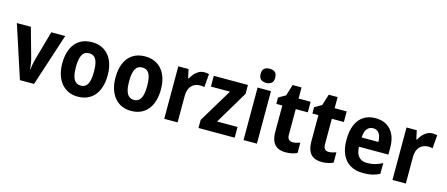

<svg xmlns="http://www.w3.org/2000/svg" viewBox="-49 -1340 4489 1930"><g transform="rotate(15 2195.0 -375.5)"><path d="M179.7 0 1.5 -546.4H147L231 -246.6Q238.8 -218.8 243.4 -189.2Q248 -159.7 251 -131.8H254.9Q255.9 -155.8 261 -184.3Q266.1 -212.9 274.4 -242.7L359.9 -546.4H504.9L326.7 0Z M1019.5 -274.4Q1019.5 -211.9 1004.6 -159.9Q989.7 -107.9 960 -69.8Q930.2 -31.7 885.7 -11Q841.3 9.8 782.2 9.8Q726.6 9.8 683.1 -10.7Q639.6 -31.2 609.1 -69.1Q578.6 -106.9 562.7 -159.2Q546.9 -211.4 546.9 -274.4Q546.9 -361.3 574 -424.6Q601.1 -487.8 653.8 -522.2Q706.5 -556.6 784.7 -556.6Q854.5 -556.6 907.5 -523.9Q960.4 -491.2 990 -428.5Q1019.5 -365.7 1019.5 -274.4ZM689 -273.4Q689 -218.3 698.7 -180.7Q708.5 -143.1 729.5 -124Q750.5 -105 783.7 -105Q816.9 -105 837.4 -124Q857.9 -143.1 867.4 -180.9Q877 -218.8 877 -274.4Q877 -330.6 867.4 -367.4Q857.9 -404.3 837.2 -422.9Q816.4 -441.4 783.2 -441.4Q733.4 -441.4 711.2 -399.9Q689 -358.4 689 -273.4Z M1573.2 -274.4Q1573.2 -211.9 1558.3 -159.9Q1543.5 -107.9 1513.7 -69.8Q1483.9 -31.7 1439.5 -11Q1395 9.8 1335.9 9.8Q1280.3 9.8 1236.8 -10.7Q1193.4 -31.2 1162.8 -69.1Q1132.3 -106.9 1116.5 -159.2Q1100.6 -211.4 1100.6 -274.4Q1100.6 -361.3 1127.7 -424.6Q1154.8 -487.8 1207.5 -522.2Q1260.3 -556.6 1338.4 -556.6Q1408.2 -556.6 1461.2 -523.9Q1514.2 -491.2 1543.7 -428.5Q1573.2 -365.7 1573.2 -274.4ZM1242.7 -273.4Q1242.7 -218.3 1252.4 -180.7Q1262.2 -143.1 1283.2 -124Q1304.2 -105 1337.4 -105Q1370.6 -105 1391.1 -124Q1411.6 -143.1 1421.1 -180.9Q1430.7 -218.8 1430.7 -274.4Q1430.7 -330.6 1421.1 -367.4Q1411.6 -404.3 1390.9 -422.9Q1370.1 -441.4 1336.9 -441.4Q1287.1 -441.4 1264.9 -399.9Q1242.7 -358.4 1242.7 -273.4Z M1952.1 -556.6Q1963.4 -556.6 1975.8 -555.2Q1988.3 -553.7 2000 -550.8L1988.3 -411.6Q1980 -415 1967.5 -416.3Q1955.1 -417.5 1943.4 -417.5Q1917.5 -417.5 1895.3 -408.9Q1873 -400.4 1856.2 -383.1Q1839.4 -365.7 1830.1 -339.6Q1820.8 -313.5 1820.8 -278.3V0H1681.6V-546.4H1788.1L1808.1 -455.6H1814.9Q1828.6 -482.4 1848.6 -505.6Q1868.7 -528.8 1895 -542.7Q1921.4 -556.6 1952.1 -556.6Z M2414.6 0H2038.1V-84.5L2249.5 -434.6H2050.8V-546.4H2406.2V-454.1L2201.7 -111.3H2414.6Z M2646 -546.4V0H2506.8V-546.4ZM2576.7 -761.2Q2611.3 -761.2 2631.8 -743.9Q2652.3 -726.6 2652.3 -687Q2652.3 -648.4 2631.6 -631.1Q2610.8 -613.8 2576.7 -613.8Q2542.5 -613.8 2521.5 -631.1Q2500.5 -648.4 2500.5 -687Q2500.5 -727.1 2521 -744.1Q2541.5 -761.2 2576.7 -761.2Z M2987.3 -106.4Q3006.3 -106.4 3025.6 -110.8Q3044.9 -115.2 3064.9 -122.6V-15.1Q3042 -3.9 3011.5 2.9Q2981 9.8 2945.8 9.8Q2897.9 9.8 2863.8 -7.6Q2829.6 -24.9 2811.5 -63.7Q2793.5 -102.5 2793.5 -167V-436.5H2731V-502.9L2804.2 -544.9L2840.8 -662.1H2933.1V-546.4H3058.6V-436.5H2933.1V-169.4Q2933.1 -137.7 2947 -122.1Q2960.9 -106.4 2987.3 -106.4Z M3362.8 -106.4Q3381.8 -106.4 3401.1 -110.8Q3420.4 -115.2 3440.4 -122.6V-15.1Q3417.5 -3.9 3387 2.9Q3356.4 9.8 3321.3 9.8Q3273.4 9.8 3239.3 -7.6Q3205.1 -24.9 3187 -63.7Q3168.9 -102.5 3168.9 -167V-436.5H3106.4V-502.9L3179.7 -544.9L3216.3 -662.1H3308.6V-546.4H3434.1V-436.5H3308.6V-169.4Q3308.6 -137.7 3322.5 -122.1Q3336.4 -106.4 3362.8 -106.4Z M3733.4 -556.2Q3802.2 -556.2 3850.8 -526.6Q3899.4 -497.1 3925.3 -441.7Q3951.2 -386.2 3951.2 -308.6V-235.8H3645Q3646.5 -168.5 3677 -133.5Q3707.5 -98.6 3765.1 -98.6Q3808.6 -98.6 3845.7 -108.6Q3882.8 -118.7 3923.3 -140.1V-28.3Q3886.7 -8.8 3846.2 0.5Q3805.7 9.8 3752.4 9.8Q3673.8 9.8 3618.7 -22.5Q3563.5 -54.7 3534.4 -116.9Q3505.4 -179.2 3505.4 -269.5Q3505.4 -363.8 3532.7 -427.5Q3560.1 -491.2 3611.1 -523.7Q3662.1 -556.2 3733.4 -556.2ZM3735.4 -452.1Q3697.8 -452.1 3673.8 -423.8Q3649.9 -395.5 3647 -332.5H3821.3Q3820.8 -368.7 3811.3 -395.5Q3801.8 -422.4 3782.7 -437.3Q3763.7 -452.1 3735.4 -452.1Z M4327.1 -556.6Q4338.4 -556.6 4350.8 -555.2Q4363.3 -553.7 4375 -550.8L4363.3 -411.6Q4355 -415 4342.5 -416.3Q4330.1 -417.5 4318.4 -417.5Q4292.5 -417.5 4270.3 -408.9Q4248 -400.4 4231.2 -383.1Q4214.4 -365.7 4205.1 -339.6Q4195.8 -313.5 4195.8 -278.3V0H4056.6V-546.4H4163.1L4183.1 -455.6H4189.9Q4203.6 -482.4 4223.6 -505.6Q4243.7 -528.8 4270 -542.7Q4296.4 -556.6 4327.1 -556.6Z"/></g></svg>

Font: Open Sans SemiCondensed
Style: Bold
Weight: 700
Width: 4
Designer: Monotype Design Team
Foundry: Monotype Imaging Inc.
Version: Version 3.003